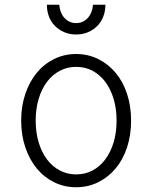

<svg xmlns="http://www.w3.org/2000/svg" viewBox="-20 -777 640 807"><path d="M300 10Q350 10 392.5 -11Q435 -32 466 -69Q497 -106 514 -157.5Q531 -209 531 -270Q531 -331 514 -382.5Q497 -434 466 -471Q435 -508 392.5 -529Q350 -550 300 -550Q250 -550 207.5 -529Q165 -508 134.5 -471Q104 -434 86.5 -382.5Q69 -331 69 -270Q69 -209 86.5 -157.5Q104 -106 134.5 -69Q165 -32 207.5 -11Q250 10 300 10ZM300 -44Q263 -44 231.5 -60.5Q200 -77 177.5 -107Q155 -137 142.5 -178.5Q130 -220 130 -270Q130 -320 142.5 -361.5Q155 -403 177.5 -433Q200 -463 231.5 -479.5Q263 -496 300 -496Q338 -496 369 -479.5Q400 -463 422.5 -433Q445 -403 457.5 -361.5Q470 -320 470 -270Q470 -220 457.5 -178.5Q445 -137 422.5 -107Q400 -77 369 -60.5Q338 -44 300 -44ZM229 -757H177Q177 -730 186 -707Q195 -684 211.5 -667.5Q228 -651 250.5 -641.5Q273 -632 300 -632Q327 -632 349.5 -641.5Q372 -651 388.5 -667.5Q405 -684 414 -707Q423 -730 423 -757H371Q368 -722 348.5 -701Q329 -680 300 -680Q271 -680 251.5 -701Q232 -722 229 -757Z"/></svg>

Font: CommitMonoV143 ExtLt
Style: Regular
Weight: 200
Monospace: yes
Designer: Eigil Nikolajsen
Foundry: Eigil Nikolajsen
Version: Version 1.143